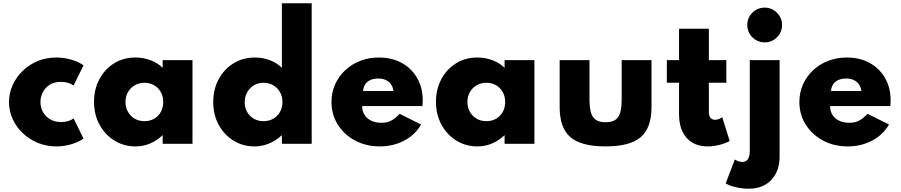

<svg xmlns="http://www.w3.org/2000/svg" viewBox="-20 -880 5514 1175"><path d="M324.5 16Q265.5 16 213.2 -5Q161 -26 121 -63.5Q81 -101 58 -150.2Q35 -199.5 35 -255.5Q35 -309 56.8 -357.8Q78.5 -406.5 117.5 -445Q156.5 -483.5 209 -505.8Q261.5 -528 323.5 -528Q373 -528 418.8 -514.2Q464.5 -500.5 491 -480L430.5 -357Q399.5 -379 352.5 -379Q311 -379 283 -360.5Q255 -342 241.2 -313.5Q227.5 -285 227.5 -256Q227.5 -222.5 243 -194.5Q258.5 -166.5 287 -149.8Q315.5 -133 353.5 -133Q377.5 -133 397.5 -139.2Q417.5 -145.5 430.5 -155L491 -32Q464 -12 419 2Q374 16 324.5 16Z M809 16Q738.5 16 681 -19.2Q623.5 -54.5 589.5 -116.2Q555.5 -178 555.5 -257Q555.5 -333.5 588 -394.8Q620.5 -456 677.5 -492Q734.5 -528 809 -528Q857.5 -528 901.2 -511.5Q945 -495 975.5 -465V-512H1158V0H975.5V-53Q939.5 -19 897.8 -1.5Q856 16 809 16ZM864 -138.5Q898 -138.5 924 -153.8Q950 -169 964.5 -195.5Q979 -222 979 -256Q979 -290 964.2 -316.5Q949.5 -343 923.5 -358.2Q897.5 -373.5 864 -373.5Q831 -373.5 804.8 -358.2Q778.5 -343 763.2 -316.5Q748 -290 748 -256Q748 -222.5 763 -195.8Q778 -169 804.2 -153.8Q830.5 -138.5 864 -138.5Z M1536.5 16Q1467.5 16 1410.5 -18.5Q1353.5 -53 1319.2 -114.5Q1285 -176 1285 -256Q1285 -333.5 1318 -395Q1351 -456.5 1408.8 -492.2Q1466.5 -528 1541 -528Q1589.5 -528 1632 -511.5Q1674.5 -495 1705 -465V-860H1887.5V0H1705V-53Q1670.5 -20 1627.2 -2Q1584 16 1536.5 16ZM1592.5 -138.5Q1626.5 -138.5 1652.8 -153.8Q1679 -169 1693.8 -195.5Q1708.5 -222 1708.5 -255Q1708.5 -289.5 1693.5 -316Q1678.5 -342.5 1652.5 -358Q1626.5 -373.5 1593 -373.5Q1560 -373.5 1534 -358Q1508 -342.5 1492.8 -315.8Q1477.5 -289 1477.5 -254.5Q1477.5 -221.5 1492.2 -195.2Q1507 -169 1533 -153.8Q1559 -138.5 1592.5 -138.5Z M2304 16Q2220 16 2153 -20Q2086 -56 2047.2 -117.5Q2008.5 -179 2008.5 -256.5Q2008.5 -314 2030.5 -363.2Q2052.5 -412.5 2092 -449.8Q2131.5 -487 2184.2 -507.5Q2237 -528 2298.5 -528Q2378.5 -528 2438.8 -494.8Q2499 -461.5 2533 -402.2Q2567 -343 2567 -265Q2567 -258.5 2566.8 -253Q2566.5 -247.5 2565 -231H2196.5Q2196.5 -200 2211 -177Q2225.5 -154 2252 -141.2Q2278.5 -128.5 2314.5 -128.5Q2348 -128.5 2373 -141.2Q2398 -154 2426 -183.5L2557 -118Q2521 -55 2453.8 -19.5Q2386.5 16 2304 16ZM2202 -323H2388Q2384.5 -348 2372 -365Q2359.5 -382 2340 -390.8Q2320.5 -399.5 2294.5 -399.5Q2267.5 -399.5 2247.2 -390.5Q2227 -381.5 2215.5 -364.5Q2204 -347.5 2202 -323Z M2901.5 16Q2831 16 2773.5 -19.2Q2716 -54.5 2682 -116.2Q2648 -178 2648 -257Q2648 -333.5 2680.5 -394.8Q2713 -456 2770 -492Q2827 -528 2901.5 -528Q2950 -528 2993.8 -511.5Q3037.5 -495 3068 -465V-512H3250.5V0H3068V-53Q3032 -19 2990.2 -1.5Q2948.5 16 2901.5 16ZM2956.5 -138.5Q2990.5 -138.5 3016.5 -153.8Q3042.5 -169 3057 -195.5Q3071.5 -222 3071.5 -256Q3071.5 -290 3056.8 -316.5Q3042 -343 3016 -358.2Q2990 -373.5 2956.5 -373.5Q2923.5 -373.5 2897.2 -358.2Q2871 -343 2855.8 -316.5Q2840.5 -290 2840.5 -256Q2840.5 -222.5 2855.5 -195.8Q2870.5 -169 2896.8 -153.8Q2923 -138.5 2956.5 -138.5Z M3686 16Q3537 16 3471 -40.5Q3405 -97 3405 -224V-512H3587.5V-269Q3587.5 -193.5 3609.8 -162.8Q3632 -132 3686 -132Q3740.5 -132 3762.5 -162.8Q3784.5 -193.5 3784.5 -269V-512H3967V-224Q3967 -97 3901 -40.5Q3835 16 3686 16Z M4311.5 16Q4228.5 16 4182 -36.2Q4135.5 -88.5 4135.5 -182.5V-373.5H4061V-512H4135.5V-704H4318V-512H4425V-373.5H4318V-196Q4318 -172 4327.8 -159.5Q4337.5 -147 4356.5 -147Q4378.5 -147 4400 -163L4445.5 -16.5Q4416.5 -1.5 4381 7.2Q4345.5 16 4311.5 16Z M4560.5 275Q4525.5 275 4485.5 266.2Q4445.5 257.5 4421 242.5L4477 96Q4501 111 4522.5 111Q4568.5 111 4568.5 42.5V-512H4751V77.5Q4751 167.5 4700.2 221.2Q4649.5 275 4560.5 275ZM4660 -620.5Q4630.5 -620.5 4606.2 -634.8Q4582 -649 4567.5 -673.5Q4553 -698 4553 -727Q4553 -756.5 4567.5 -780.8Q4582 -805 4606.2 -819.2Q4630.5 -833.5 4660 -833.5Q4689 -833.5 4713.2 -819Q4737.5 -804.5 4751.8 -780.5Q4766 -756.5 4766 -727Q4766 -698 4751.8 -673.5Q4737.5 -649 4713.2 -634.8Q4689 -620.5 4660 -620.5Z M5167.5 16Q5083.5 16 5016.5 -20Q4949.5 -56 4910.8 -117.5Q4872 -179 4872 -256.5Q4872 -314 4894 -363.2Q4916 -412.5 4955.5 -449.8Q4995 -487 5047.8 -507.5Q5100.5 -528 5162 -528Q5242 -528 5302.2 -494.8Q5362.5 -461.5 5396.5 -402.2Q5430.5 -343 5430.5 -265Q5430.5 -258.5 5430.2 -253Q5430 -247.5 5428.5 -231H5060Q5060 -200 5074.5 -177Q5089 -154 5115.5 -141.2Q5142 -128.5 5178 -128.5Q5211.5 -128.5 5236.5 -141.2Q5261.5 -154 5289.5 -183.5L5420.5 -118Q5384.5 -55 5317.2 -19.5Q5250 16 5167.5 16ZM5065.5 -323H5251.5Q5248 -348 5235.5 -365Q5223 -382 5203.5 -390.8Q5184 -399.5 5158 -399.5Q5131 -399.5 5110.8 -390.5Q5090.5 -381.5 5079 -364.5Q5067.5 -347.5 5065.5 -323Z"/></svg>

Font: Spartan Thin ExtraBold
Style: Regular
Weight: 800
Version: Version 1.004